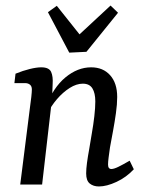

<svg xmlns="http://www.w3.org/2000/svg" viewBox="-20 -666 520 693"><path d="M337 7Q317 7 304 -3.5Q291 -14 291 -40Q291 -56 294 -78.5Q297 -101 302 -128Q306 -154 311.5 -185Q317 -216 320.5 -246.5Q324 -277 324 -300Q324 -330 313.5 -347Q303 -364 279 -364Q256 -364 231.5 -348.5Q207 -333 185.5 -308Q164 -283 151 -255L146 -281Q172 -350 216 -386.5Q260 -423 309 -423Q352 -423 377.5 -394.5Q403 -366 403 -316Q403 -290 398.5 -258Q394 -226 388 -193.5Q382 -161 377 -134Q374 -113 372 -97.5Q370 -82 370 -72Q370 -56 382 -56Q391 -56 406.5 -63.5Q422 -71 448 -86L463 -55Q436 -26 400.5 -9.5Q365 7 337 7ZM53 0 89 -285Q91 -297 93 -316Q95 -335 95 -343Q95 -355 88 -360.5Q81 -366 71 -366H32L36 -400Q63 -411 87.5 -417Q112 -423 129 -423Q157 -423 164.5 -406.5Q172 -390 170 -362L168 -312L132 0ZM406 -620 292 -479 230 -476 153 -622 185 -645 267 -542 379 -646Z"/></svg>

Font: Yrsa
Style: Italic
Weight: 400
Italic angle: -7.10001°
Designer: Anna Giedrys (Yrsa+Rasa design), David Brezina (Yrsa art-direction, Rasa art-direction, design)
Foundry: Rosetta Type Foundry
Version: Version 2.004